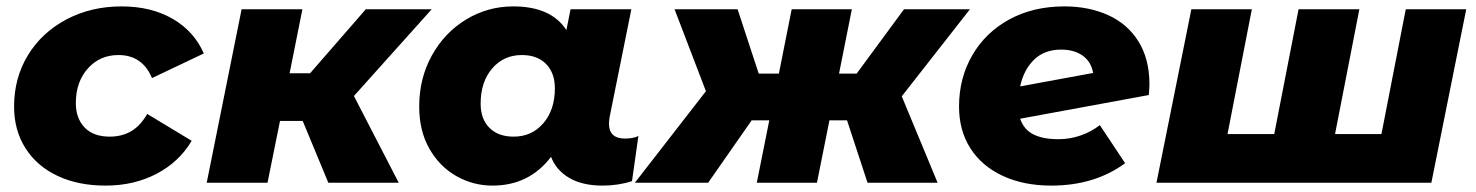

<svg xmlns="http://www.w3.org/2000/svg" viewBox="-20 -571 4611 600"><path d="M24 -238Q24 -327 67 -398Q110 -469 187 -510Q264 -551 360 -551Q452 -551 519 -512.5Q586 -474 617 -404L455 -327Q425 -399 350 -399Q292 -399 254.5 -357Q217 -315 217 -249Q217 -201 244.5 -172.5Q272 -144 323 -144Q361 -144 390 -161Q419 -178 440 -215L579 -131Q540 -65 469.5 -28Q399 9 310 9Q224 9 159.5 -21.5Q95 -52 59.5 -108Q24 -164 24 -238Z M1086 -271 1226 0H1006L926 -193H855L816 0H626L735 -542H925L885 -342H949L1123 -542H1329Z M1975 -146 1955 -5Q1912 9 1863 9Q1800 9 1759 -15Q1718 -39 1702 -81Q1634 9 1519 9Q1459 9 1406.5 -20.5Q1354 -50 1322 -106Q1290 -162 1290 -238Q1290 -326 1329.5 -397.5Q1369 -469 1436.5 -510Q1504 -551 1584 -551Q1702 -551 1750 -477L1763 -542H1953L1885 -205Q1883 -191 1883 -185Q1883 -138 1933 -138Q1959 -138 1975 -146ZM1714 -295Q1714 -343 1686.5 -371Q1659 -399 1611 -399Q1554 -399 1518 -357Q1482 -315 1482 -247Q1482 -199 1509.5 -171.5Q1537 -144 1585 -144Q1642 -144 1678 -186Q1714 -228 1714 -295Z M2798 -270 2910 0H2691L2627 -195H2572L2533 0H2345L2384 -195H2329L2193 0H1964L2186 -286L2088 -542H2285L2351 -341H2414L2454 -542H2642L2602 -341H2657L2805 -542H3011Z M3572 -308Q3572 -298 3570 -274L3168 -200Q3179 -167 3208.5 -151.5Q3238 -136 3288 -136Q3323 -136 3356.5 -147.5Q3390 -159 3417 -180L3496 -61Q3401 9 3265 9Q3179 9 3113.5 -21.5Q3048 -52 3012.5 -107.5Q2977 -163 2977 -238Q2977 -327 3018.5 -398.5Q3060 -470 3134.5 -510.5Q3209 -551 3306 -551Q3383 -551 3443.5 -523.5Q3504 -496 3538 -441Q3572 -386 3572 -308ZM3168 -301 3396 -343Q3390 -378 3363.5 -397Q3337 -416 3296 -416Q3244 -416 3211.5 -384.5Q3179 -353 3168 -301Z M4562 -542 4453 0H3594L3703 -542H3892L3816 -152H3962L4038 -542H4228L4152 -152H4297L4373 -542Z"/></svg>

Font: Montserrat Alternates ExtraBold
Style: Italic
Weight: 800
Italic angle: -11.3°
Designer: Julieta Ulanovsky
Foundry: Julieta Ulanovsky
Version: Version 7.200